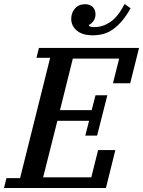

<svg xmlns="http://www.w3.org/2000/svg" viewBox="-46 -937 713 957"><path d="M-14 -49H54L204 -649H136L148 -698H647L603 -522H517L548 -645H317L253 -388H411L430 -462H489L438 -261H379L398 -335H240L169 -53H409L443 -189H529L482 0H-26ZM416 -761Q365 -761 337 -784.5Q309 -808 309 -843Q309 -873 327.5 -894.5Q346 -916 378 -916Q403 -916 416.5 -902Q430 -888 430 -866Q430 -846 419.5 -832Q409 -818 397 -813V-808Q404 -802 427 -802Q466 -802 504 -827.5Q542 -853 575 -917L605 -896Q584 -858 561.5 -832Q539 -806 516 -790Q493 -774 468 -767.5Q443 -761 416 -761Z"/></svg>

Font: IBM Plex Serif Medm
Style: Italic
Weight: 500
Italic angle: -14°
Designer: Mike Abbink, Paul van der Laan, Pieter van Rosmalen
Foundry: Bold Monday
Version: Version 3.001